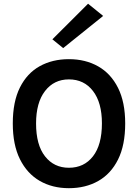

<svg xmlns="http://www.w3.org/2000/svg" viewBox="-20 -972 722 1006"><path d="M341 14Q254.5 14 188.2 -24.2Q122 -62.5 84.5 -137.8Q47 -213 47 -325Q47 -439 84.5 -513.8Q122 -588.5 188.2 -625.2Q254.5 -662 341 -662Q428 -662 494.5 -624.2Q561 -586.5 598.5 -511.5Q636 -436.5 636 -325Q636 -211.5 598.5 -136.2Q561 -61 494.5 -23.5Q428 14 341 14ZM341 -93Q420.5 -93 467.2 -153Q514 -213 514 -326Q514 -434.5 467.2 -495.2Q420.5 -556 341 -556Q263 -556 216 -495.2Q169 -434.5 169 -325Q169 -212.5 216 -152.8Q263 -93 341 -93ZM311 -720 254.5 -766 441.5 -952.5 520.5 -888.5Z"/></svg>

Font: Karla ExtraLight
Style: Bold
Weight: 700
Version: Version 2.001